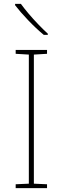

<svg xmlns="http://www.w3.org/2000/svg" viewBox="-20 -972 323 992"><path d="M223 0H61V-20L129 -23V-690L61 -694V-714H223V-694L155 -690V-23L223 -20ZM88 -952Q103 -931 127 -902.5Q151 -874 178 -846Q205 -818 227 -798V-792H206Q166 -825 125 -868Q84 -911 58 -945V-952Z"/></svg>

Font: Noto Sans Myanmar UI Thin
Style: Regular
Weight: 100
Designer: Monotype Design Team
Foundry: Monotype Imaging Inc.
Version: Version 2.103; ttfautohint (v1.8.4.7-5d5b)